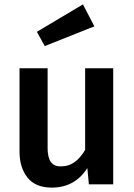

<svg xmlns="http://www.w3.org/2000/svg" viewBox="-20 -840 611 875"><path d="M216 15Q142 15 105.5 -30.5Q69 -76 69 -149V-529H197V-165Q197 -82 254 -82H261Q324 -82 368 -157V-529H496V0H385L378 -74Q321 15 216 15ZM184 -630 148 -695 358 -820 410 -720Z"/></svg>

Font: Trujillo Medium
Style: Regular
Weight: 500
Designer: Fira Sans original fonts by bBox Type GmbH, Carrois Corporate GbR, & Edenspiekermann AG / Changes by Cristiano Sobral
Foundry: Fira Sans original fonts by bBox Type GmbH, Carrois Corporate GbR, & Edenspiekermann AG / Changes by Cristiano Sobral
Version: Version 4.301;October 17, 2021;FontCreator 14.0.0.2814 64-bi